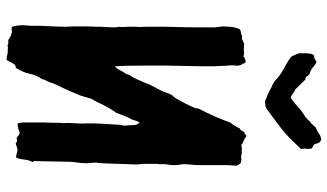

<svg xmlns="http://www.w3.org/2000/svg" viewBox="-234 -786 1035 607"><g transform="rotate(90 283.5 -482.5)"><path d="M61.5 -16.6 64.5 -2.9C69.3 -2 73.2 -1 74.2 -2L80.1 -2.9C88.9 -1 94.7 1 97.7 2.9L106.4 8.8H116.2C119.1 8.8 122.1 9.8 124 11.7C127 9.8 129.9 9.8 131.8 9.8L137.7 10.7C146.5 9.8 153.3 11.7 156.2 12.7C159.2 13.7 164.1 14.6 169.9 13.7C174.8 4.9 178.7 -2.9 181.6 -7.8C184.6 -12.7 188.5 -15.6 194.3 -14.6C203.1 -29.3 210 -43 212.9 -57.6C215.8 -72.3 221.7 -85.9 230.5 -98.6C231.4 -103.5 232.4 -107.4 233.4 -108.4C236.3 -111.3 243.2 -129.9 244.1 -133.8C246.1 -139.6 249 -145.5 252 -151.4L267.6 -184.6L282.2 -219.7L292 -252.9L296.9 -261.7C298.8 -264.6 299.8 -266.6 300.8 -268.6L311.5 -291C315.4 -297.9 325.2 -316.4 330.1 -323.2L336.9 -333L347.7 -361.3C349.6 -365.2 350.6 -369.1 353.5 -374C356.4 -378.9 358.4 -382.8 359.4 -386.7L362.3 -396.5C363.3 -400.4 365.2 -403.3 368.2 -406.2C373 -399.4 375 -394.5 375 -391.6C376 -382.8 376 -377 376 -372.1C377 -367.2 377 -363.3 377 -359.4C377 -354.5 376 -350.6 375 -345.7C374 -340.8 374 -336.9 374 -333L371.1 -286.1C370.1 -269.5 370.1 -253.9 370.1 -238.3C371.1 -225.6 370.1 -216.8 370.1 -210L369.1 -190.4C369.1 -183.6 368.2 -177.7 369.1 -170.9C369.1 -164.1 369.1 -157.2 368.2 -150.4C368.2 -135.7 368.2 -121.1 367.2 -106.4V-40C367.2 -33.2 368.2 -26.4 370.1 -20.5C379.9 -21.5 386.7 -22.5 389.6 -23.4C392.6 -24.4 395.5 -25.4 398.4 -27.3C402.3 -26.4 405.3 -26.4 408.2 -23.4C410.2 -21.5 413.1 -19.5 416 -17.6C422.9 -18.6 426.8 -19.5 427.7 -18.6C428.7 -17.6 429.7 -16.6 431.6 -15.6C433.6 -14.6 435.5 -14.6 437.5 -15.6L442.4 -17.6C447.3 -19.5 452.1 -19.5 455.1 -20.5L466.8 -17.6C469.7 -16.6 473.6 -15.6 477.5 -15.6C481.4 -22.5 483.4 -31.2 484.4 -41C485.4 -50.8 487.3 -59.6 492.2 -67.4C491.2 -70.3 490.2 -71.3 489.3 -72.3V-78.1L491.2 -168C491.2 -180.7 491.2 -192.4 493.2 -204.1C495.1 -215.8 496.1 -227.5 496.1 -240.2L495.1 -252C495.1 -255.9 494.1 -259.8 494.1 -264.6V-270.5C495.1 -272.5 495.1 -274.4 495.1 -275.4C496.1 -288.1 497.1 -299.8 497.1 -312.5L500 -396.5C500 -399.4 499 -403.3 499 -407.2L498 -418.9V-460C499 -467.8 500 -472.7 499 -475.6V-483.4C499 -489.3 500 -495.1 501 -500C502 -505.9 502 -511.7 502 -518.6C502 -523.4 502 -527.3 501 -531.2C500 -536.1 499 -540 499 -544.9C499 -554.7 500 -564.5 501 -573.2C502 -582 502 -591.8 502 -601.6V-684.6L502.9 -698.2C502.9 -703.1 503.9 -708 503.9 -712.9C500 -721.7 496.1 -726.6 493.2 -726.6C490.2 -726.6 487.3 -727.5 484.4 -728.5C477.5 -726.6 470.7 -726.6 465.8 -729.5C457 -728.5 452.1 -728.5 450.2 -730.5C449.2 -729.5 447.3 -728.5 444.3 -728.5C442.4 -729.5 440.4 -728.5 438.5 -727.5L433.6 -731.4C432.6 -732.4 430.7 -733.4 427.7 -734.4C420.9 -736.3 416 -740.2 415 -741.2L410.2 -744.1C407.2 -743.2 405.3 -742.2 404.3 -740.2C403.3 -738.3 400.4 -737.3 397.5 -737.3L392.6 -728.5C390.6 -725.6 388.7 -723.6 385.7 -722.7C380.9 -710.9 374 -701.2 367.2 -692.4C356.4 -661.1 338.9 -622.1 323.2 -592.8C323.2 -589.8 322.3 -581.1 320.3 -579.1C317.4 -571.3 312.5 -561.5 306.6 -549.8C302.7 -542 292 -520.5 285.2 -513.7C276.4 -504.9 274.4 -494.1 270.5 -483.4C267.6 -475.6 262.7 -467.8 258.8 -460L246.1 -435.5L242.2 -423.8L236.3 -411.1C230.5 -398.4 227.5 -389.6 222.7 -382.8C217.8 -376 214.8 -369.1 212.9 -362.3C208 -356.4 205.1 -350.6 202.1 -344.7C199.2 -337.9 195.3 -333 190.4 -328.1C187.5 -335.9 187.5 -397.5 187.5 -409.2V-497.1L188.5 -548.8C188.5 -566.4 189.5 -584 189.5 -600.6V-641.6L187.5 -683.6C186.5 -690.4 186.5 -697.3 186.5 -703.1C187.5 -710 188.5 -715.8 186.5 -722.7C185.5 -725.6 184.6 -728.5 182.6 -731.4L177.7 -741.2C168.9 -742.2 163.1 -739.3 158.2 -734.4C154.3 -736.3 149.4 -737.3 144.5 -736.3C138.7 -735.4 133.8 -735.4 129.9 -736.3H121.1C120.1 -737.3 119.1 -737.3 118.2 -737.3C115.2 -735.4 113.3 -734.4 111.3 -733.4C108.4 -732.4 105.5 -731.4 102.5 -729.5C96.7 -730.5 91.8 -730.5 87.9 -727.5C81.1 -726.6 75.2 -725.6 72.3 -722.7C67.4 -711.9 64.5 -700.2 64.5 -688.5C63.5 -678.7 63.5 -671.9 63.5 -667L65.4 -654.3C67.4 -643.6 66.4 -633.8 66.4 -624V-594.7C66.4 -572.3 66.4 -548.8 65.4 -525.4C64.5 -502 64.5 -478.5 64.5 -456.1V-428.7L65.4 -402.3L64.5 -395.5V-372.1L65.4 -356.4V-349.6C65.4 -347.7 65.4 -344.7 64.5 -341.8C65.4 -336.9 66.4 -333 66.4 -331.1C66.4 -320.3 66.4 -309.6 65.4 -298.8C64.5 -288.1 64.5 -278.3 64.5 -267.6L63.5 -239.3V-194.3L64.5 -176.8C64.5 -163.1 64.5 -149.4 63.5 -134.8L61.5 -93.8V-66.4C61.5 -57.6 60.5 -48.8 59.6 -39.1C59.6 -28.3 60.5 -21.5 61.5 -16.6ZM148.4 -927.7V-913.1C148.4 -910.2 149.4 -907.2 150.4 -904.3L156.2 -891.6C157.2 -888.7 159.2 -886.7 160.2 -884.8C168 -878.9 175.8 -874 184.6 -869.1C202.1 -859.4 216.8 -852.5 231.4 -837.9C238.3 -831.1 247.1 -826.2 255.9 -823.2C260.7 -820.3 267.6 -816.4 276.4 -812.5L300.8 -802.7L311.5 -803.7C315.4 -803.7 319.3 -805.7 322.3 -806.6C338.9 -819.3 356.4 -832 375 -845.7C393.6 -859.4 413.1 -876 432.6 -897.5L451.2 -917C450.2 -919.9 449.2 -924.8 450.2 -932.6C451.2 -940.4 450.2 -946.3 449.2 -951.2C445.3 -952.1 434.6 -958 434.6 -962.9C433.6 -972.7 428.7 -978.5 420.9 -980.5C413.1 -979.5 406.2 -976.6 401.4 -972.7C396.5 -968.8 389.6 -965.8 382.8 -962.9C379.9 -960 377 -957 374 -953.1C371.1 -949.2 367.2 -946.3 364.3 -945.3C362.3 -942.4 360.4 -939.5 357.4 -937.5C354.5 -935.5 352.5 -933.6 350.6 -930.7C340.8 -925.8 330.1 -918 319.3 -908.2C307.6 -897.5 297.9 -890.6 289.1 -883.8C284.2 -884.8 280.3 -887.7 276.4 -890.6C272.5 -893.6 268.6 -896.5 263.7 -897.5L231.4 -930.7C226.6 -930.7 222.7 -931.6 221.7 -934.6C220.7 -937.5 217.8 -940.4 214.8 -943.4C207 -945.3 200.2 -948.2 194.3 -953.1C188.5 -958 182.6 -962.9 175.8 -965.8L166 -960C163.1 -958 159.2 -958 155.3 -958C148.4 -951.2 148.4 -936.5 148.4 -927.7Z"/></g></svg>

Font: Caesar Dressing Cyrillic
Style: Regular
Weight: 400
Designer: Dathan Boardman
Foundry: Open Window
Version: Version 1.00;July 2, 2020;FontCreator 13.0.0.2642 64-bit